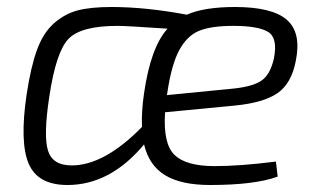

<svg xmlns="http://www.w3.org/2000/svg" viewBox="-20 -517 913 549"><path d="M769 -55 774 -12Q708 12 581 12Q498 12 452 -16Q406 -44 392 -104Q295 12 173 12Q88 12 62 -49Q36 -110 56 -246Q68 -326 86 -375Q104 -424 135 -451Q166 -478 203 -487.5Q240 -497 299 -497Q397 -497 514 -475Q564 -497 652 -497Q758 -497 800 -460.5Q842 -424 826 -344Q814 -279 774 -251Q734 -223 650 -215L452 -196Q446 -106 479 -74Q512 -42 594 -42Q665 -42 769 -55ZM185 -44Q278 -44 386 -154Q384 -197 392 -251Q411 -382 459 -435Q341 -443 316 -443Q211 -443 175.5 -405.5Q140 -368 121 -241Q104 -130 117 -87Q130 -44 185 -44ZM457 -245 650 -264Q705 -270 729 -287.5Q753 -305 763 -349Q775 -408 747 -425.5Q719 -443 647 -443Q584 -443 549.5 -429Q515 -415 492.5 -373.5Q470 -332 458 -249Z"/></svg>

Font: Exo 2.0 Light
Style: Italic
Weight: 300
Italic angle: -8°
Designer: Natanael Gama
Version: Version 1.001;PS 001.001;hotconv 1.0.70;makeotf.lib2.5.58329